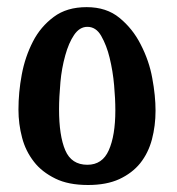

<svg xmlns="http://www.w3.org/2000/svg" viewBox="-20 -572 500 543"><path d="M317.9 -521.5Q355.5 -490.7 377.9 -446.3Q401.9 -399.9 410.6 -351.1Q419.9 -301.3 419.9 -258.8Q419.9 -216.8 409.7 -177.7Q399.4 -139.2 376.5 -110.4Q354 -82.5 317.4 -65.4Q281.2 -48.8 229 -48.8Q173.3 -48.8 136.7 -66.9Q98.1 -85.9 76.2 -114.3Q52.2 -145 42.5 -182.6Q32.2 -221.2 32.2 -262.2Q32.2 -311 41.5 -360.8Q50.8 -411.1 73.2 -454.6Q94.7 -496.6 132.3 -524.4Q168.9 -551.8 225.1 -551.8Q281.2 -551.8 317.9 -521.5ZM227.1 -496.1Q205.1 -496.1 189.5 -473.1Q174.3 -450.7 164.6 -415.5Q154.3 -378.4 150.9 -339.8Q147 -295.9 147 -263.2Q147 -188 164.6 -147Q182.1 -106 227.1 -106Q269.5 -106 287.6 -147Q306.2 -188.5 306.2 -259.8Q306.2 -293 302.7 -331.1Q299.3 -370.6 290 -408.7Q281.7 -443.4 266.1 -470.7Q251.5 -496.1 227.1 -496.1Z"/></svg>

Font: SimahzazaarabicW05-Medium
Style: Regular
Weight: 500
Designer: Ahmed zaza
Foundry: Ahmed zaza
Version: Version 1.001